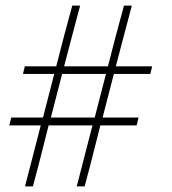

<svg xmlns="http://www.w3.org/2000/svg" viewBox="-20 -663 611 683"><path d="M253 0Q267 -55 281 -108.5Q295 -162 309 -217H153Q139 -162 125.5 -108.5Q112 -55 97 0H69Q83 -55 97 -108.5Q111 -162 125 -217H13L20 -245H133Q143 -284 153 -322.5Q163 -361 173 -400H62Q63 -407 65 -413.5Q67 -420 68 -427H180Q194 -482 208 -535.5Q222 -589 237 -643H265Q251 -589 236.5 -535.5Q222 -482 208 -427H364Q378 -482 392 -535.5Q406 -589 421 -643H449Q435 -589 420.5 -535.5Q406 -482 392 -427H521Q520 -420 518 -413.5Q516 -407 515 -400H385Q375 -361 365 -322.5Q355 -284 345 -245H473L466 -217H337Q323 -162 309.5 -108.5Q296 -55 281 0ZM201 -400Q191 -361 181 -322.5Q171 -284 161 -245H317Q327 -284 337 -322.5Q347 -361 357 -400Z"/></svg>

Font: Josefin Slab Light
Style: Italic
Weight: 300
Italic angle: -12°
Designer: Santiago Orozco
Foundry: Typemade
Version: Version 2.000